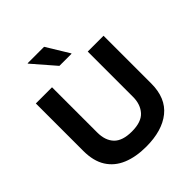

<svg xmlns="http://www.w3.org/2000/svg" viewBox="-240 -1045 1210 1210"><g transform="rotate(-45 365.0 -440.5)"><path d="M362.5 10Q271.7 10 204.2 -17.9Q136.7 -45.8 100 -103.8Q63.3 -161.7 63.3 -251.7V-675H207.5V-271.7Q207.5 -200.8 245.4 -161.2Q283.3 -121.7 366.7 -121.7Q451.7 -121.7 488.8 -163.3Q525.8 -205 525.8 -270.8V-675H666.7V-250Q666.7 -120 585.8 -55Q505 10 362.5 10ZM335.8 -737.5 205.8 -887.5V-890.8H352.5L444.2 -740.8V-737.5Z"/></g></svg>

Font: Funnel Display
Style: Bold
Weight: 700
Designer: NORD ID, Kristian Moeller
Foundry: Dicotype
Version: Version 1.000